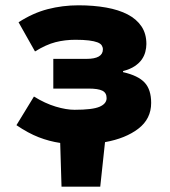

<svg xmlns="http://www.w3.org/2000/svg" viewBox="-20 -532 640 724"><path d="M212 172 207 7Q166 1 126 -14.5Q86 -30 42 -60L108 -168Q150 -142 190 -130Q230 -118 261 -118Q329 -118 355.5 -129.5Q382 -141 382 -162Q382 -182 366 -190Q350 -198 314 -198H181V-310H306Q368 -310 368 -346Q368 -354 363.5 -361Q359 -368 347 -372.5Q335 -377 315 -379.5Q295 -382 264 -382Q225 -382 189.5 -373Q154 -364 112 -338L50 -448Q104 -483 160 -497.5Q216 -512 276 -512Q333 -512 380.5 -503.5Q428 -495 461.5 -477.5Q495 -460 513.5 -432.5Q532 -405 532 -366Q532 -352 528 -336.5Q524 -321 514.5 -307.5Q505 -294 488 -282.5Q471 -271 444 -264V-260Q501 -247 525.5 -220.5Q550 -194 550 -144Q550 -84 502 -47Q454 -10 376 4L358 172Z"/></svg>

Font: Source Code Pro Black
Style: Regular
Weight: 900
Monospace: yes
Designer: Paul D. Hunt, Teo Tuominen
Foundry: Adobe Systems Incorporated
Version: Version 2.030;PS 1.000;hotconv 16.6.51;makeotf.lib2.5.65220